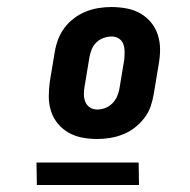

<svg xmlns="http://www.w3.org/2000/svg" viewBox="-20 -713 540 547"><path d="M257 -317Q235 -317 214 -321Q193 -325 175.5 -335Q158 -345 145 -360.5Q132 -376 125.5 -396Q119 -416 119 -437.5Q119 -459 122 -481L136 -565Q139 -583 145.5 -600.5Q152 -618 163.5 -633.5Q175 -649 191 -661Q207 -673 224.5 -680Q242 -687 260.5 -690Q279 -693 297 -693Q319 -693 340.5 -689Q362 -685 379.5 -675Q397 -665 410 -649.5Q423 -634 429.5 -614Q436 -594 436 -572.5Q436 -551 432 -529L418 -445Q415 -427 409 -409.5Q403 -392 391 -376.5Q379 -361 363.5 -349Q348 -337 330 -330Q312 -323 293.5 -320Q275 -317 257 -317ZM257 -401Q268 -401 279 -405Q290 -409 299 -417.5Q308 -426 313 -437Q318 -448 320 -459L334 -543Q335 -554 335 -565.5Q335 -577 331.5 -587Q328 -597 319 -603Q310 -609 298 -609Q287 -609 275.5 -605Q264 -601 255 -592.5Q246 -584 241.5 -573Q237 -562 235 -551L221 -467Q219 -456 219 -444.5Q219 -433 223 -423Q227 -413 236 -407Q245 -401 257 -401ZM376 -186H85L84 -250H375Z"/></svg>

Font: Iosevka Term Curly Hv Obl
Style: Regular
Weight: 900
Italic angle: -9°
Designer: Belleve Invis
Foundry: Belleve Invis
Version: Version 32.3.0